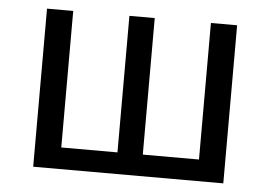

<svg xmlns="http://www.w3.org/2000/svg" viewBox="-44 -600 924 657"><g transform="rotate(5 418.5 -271.5)"><path d="M92 0H745V-543H655V-74H462V-543H375V-74H182V-543H92Z"/></g></svg>

Font: Source Han Sans TC
Style: Regular
Weight: 400
Designer: Ryoko NISHIZUKA 西塚涼子 (kana, bopomofo & ideographs); Paul D. Hunt (Latin, Greek & Cyrillic); Sandoll Communications 산돌커뮤니
Foundry: Adobe
Version: Version 2.002;hotconv 1.0.116;makeotfexe 2.5.65601